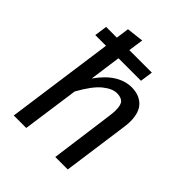

<svg xmlns="http://www.w3.org/2000/svg" viewBox="-208 -876 1001 1001"><g transform="rotate(45 293.0 -375.0)"><path d="M61 0 144 -597H65L75 -667H154L164 -739L258 -750L246 -667H412L402 -597H236L212 -424Q255 -484 300 -511.5Q345 -539 392 -539Q447 -539 480 -507Q513 -475 513 -408Q513 -389 510 -368L459 0H367L414 -348Q416 -362 417 -373.5Q418 -385 418 -395Q418 -436 403 -449.5Q388 -463 360 -463Q325 -463 284 -429.5Q243 -396 197 -313L153 0Z"/></g></svg>

Font: Yekcdsyqcyvpieeyorgstswgcgt
Style: Regular
Weight: 400
Italic angle: -8°
Designer: Carrois Corporate & Edenspiekermann
Foundry: Carrois Corporate GbR & Edenspiekermann AG
Version: Version 2.001